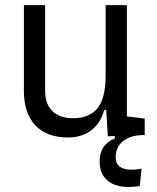

<svg xmlns="http://www.w3.org/2000/svg" viewBox="-20 -538 626 765"><path d="M492.7 207Q437.5 207 407.2 180.4Q377 153.8 377 105.5Q377 37.6 437.5 13.7V3.9L409.7 4.9L403.3 -99.6H395Q381.3 -47.4 343.5 -18.8Q305.7 9.8 250.5 9.8Q166.5 9.8 120.8 -38.8Q75.2 -87.4 75.2 -175.8V-517.6H159.7V-175.8Q159.7 -123.5 189 -95.2Q218.3 -66.9 271.5 -66.9Q335.4 -66.9 368.2 -106.4Q400.9 -146 400.9 -239.3V-517.6H485.4V-74.2L556.6 -65.4V0L539.6 0.5Q492.7 3.9 466.8 27.3Q440.9 50.8 440.9 88.4Q440.9 138.2 505.4 138.2Q522.9 138.2 543.9 133.8L537.1 202.6Q525.9 205.1 514.2 206.1Q502.4 207 492.7 207Z"/></svg>

Font: Cascadia Mono SemiLight
Style: Regular
Weight: 350
Monospace: yes
Designer: Aaron Bell
Foundry: Saja Typeworks
Version: Version 2404.023; ttfautohint (v1.8.4)